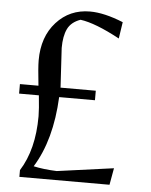

<svg xmlns="http://www.w3.org/2000/svg" viewBox="-50 -722 601 764"><g transform="rotate(5 250.0 -340.0)"><path d="M179 -526 188 -372V-368H329V-330H186Q178 -158 109 -47Q149 -38 202 -36L428 -67L416 0H56V-27Q111 -114 111 -247Q111 -274 105 -330H26V-368H100Q92 -440 92 -469Q92 -563 145 -621.5Q198 -680 279 -680Q336 -680 412 -649L402 -583Q304 -636 244 -644Q207 -631 193 -602Q179 -573 179 -526Z"/></g></svg>

Font: Belleza
Style: Regular
Weight: 400
Designer: Eduardo Rodriguez Tunni
Foundry: Eduardo Rodriguez Tunni
Version: Version 1.001